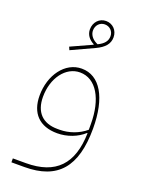

<svg xmlns="http://www.w3.org/2000/svg" viewBox="-168 -746 781 1060"><g transform="rotate(20 222.5 -216.0)"><path d="M129 -451 261 -512C311 -535 334 -563 334 -601C334 -642 304 -672 265 -672C226 -672 196 -641 196 -598C196 -568 214 -543 244 -528V-525L121 -469ZM214 -598C214 -629 236 -652 265 -652C294 -652 316 -630 316 -601C316 -572 299 -552 264 -535L254 -540C229 -553 214 -575 214 -598ZM40 240H116C311 240 400 137 400 -89C400 -271 336 -379 229 -379C131 -379 60 -280 60 -160C60 -57 117 3 222 3C280 3 338 -19 377 -55H380C376 127 292 217 116 217H40ZM229 -20H215C128 -20 80 -70 80 -160C80 -271 144 -356 227 -356C323 -356 380 -254 380 -109V-75C339 -40 283 -20 229 -20Z"/></g></svg>

Font: IBM Plex Arabic Thin
Style: Regular
Weight: 100
Designer: Mike Abbink, Paul van der Laan, Pieter van Rosmalen, Wael Morcos, Khajak Apelian
Foundry: Bold Monday
Version: Version 1.0